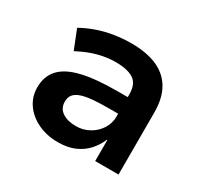

<svg xmlns="http://www.w3.org/2000/svg" viewBox="-115 -655 849 812"><g transform="rotate(30 309.0 -249.0)"><path d="M251 10Q196 10 152.5 -11Q109 -32 84.5 -67.5Q60 -103 60 -148Q60 -202 91.5 -236.5Q123 -271 189.5 -287Q256 -303 362 -303H430V-222H368Q322 -222 288.5 -219Q255 -216 233.5 -208.5Q212 -201 201.5 -188Q191 -175 191 -154Q191 -121 216.5 -104Q242 -87 283 -87Q318 -87 347.5 -103.5Q377 -120 394.5 -147.5Q412 -175 412 -208V-317Q412 -367 382.5 -386.5Q353 -406 294 -406Q253 -406 209.5 -394.5Q166 -383 117 -357L80 -450Q114 -469 151.5 -482Q189 -495 230.5 -501.5Q272 -508 313 -508Q385 -508 436 -486.5Q487 -465 514.5 -419.5Q542 -374 542 -301V0H428V-103H426Q412 -70 388.5 -44.5Q365 -19 331 -4.5Q297 10 251 10Z"/></g></svg>

Font: Nunito Sans 8pt
Style: Bold
Weight: 700
Version: Version 3.101;gftools[0.9.27]